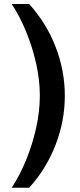

<svg xmlns="http://www.w3.org/2000/svg" viewBox="-20 -756 388 935"><path d="M121.9 -736.4Q205.6 -644.4 250.6 -528.2Q295.7 -412 295.7 -290Q295.7 -167 250.6 -50.4Q205.6 66.2 121.9 158.2H37.1Q77.1 97 107.8 21.5Q138.5 -54.1 156.3 -134.3Q174 -214.5 174 -290Q174 -365.7 156.3 -445.4Q138.5 -525.1 107.8 -600.3Q77.1 -675.4 37.1 -736.4Z"/></svg>

Font: Archivo SemiBold ExtraCondensed
Style: Regular
Weight: 600
Width: 2
Version: Version 2.001